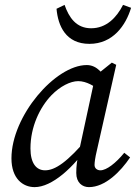

<svg xmlns="http://www.w3.org/2000/svg" viewBox="-20 -755 562 788"><path d="M122 13C193 13 282 -66 352 -170H355L343 -192C256 -89 206 -56 165 -56C129 -56 105 -85 105 -146C105 -234 143 -314 191 -364C227 -401 269 -422 301 -422C335 -422 369 -401 394 -380L431 -406C405 -452 379 -488 336 -488C207 -488 27 -279 27 -105C27 -22 74 13 122 13ZM345 13C412 13 475 -51 514 -109L490 -128C455 -85 417 -56 392 -56C379 -56 368 -64 368 -78C368 -89 371 -110 377 -135L457 -489L439 -498L378 -449L371 -443L304 -133L303 -128C296 -95 293 -74 293 -45C293 -5 318 13 345 13ZM347 -575C443 -575 496 -650 518 -723L485 -735C458 -682 416 -639 354 -639C293 -639 263 -683 245 -735L212 -719C218 -649 250 -575 347 -575Z"/></svg>

Font: Source Serif 4 Variable
Style: Italic
Weight: 400
Italic angle: -12°
Designer: Frank Grießhammer
Foundry: Adobe Systems Incorporated
Version: Version 4.004;hotconv 1.0.116;makeotfexe 2.5.65601